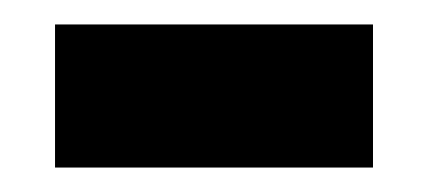

<svg xmlns="http://www.w3.org/2000/svg" viewBox="-20 -351 350 157"><path d="M25 -214V-331H285V-214Z"/></svg>

Font: Noto Serif Gujarati ExtraBold
Style: Regular
Weight: 800
Version: Version 2.102